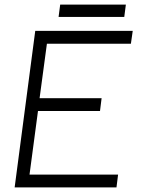

<svg xmlns="http://www.w3.org/2000/svg" viewBox="-20 -819 639 839"><path d="M134 -684H560L552 -628H185L153 -390H424L417 -334H146L109 -56H496L489 0H44ZM243 -799H530L523 -745H236Z"/></svg>

Font: Bellota Text
Style: Italic
Weight: 400
Italic angle: -7.5°
Designer: Kemie Guaida
Foundry: Kemie Guaida
Version: Version 4.001